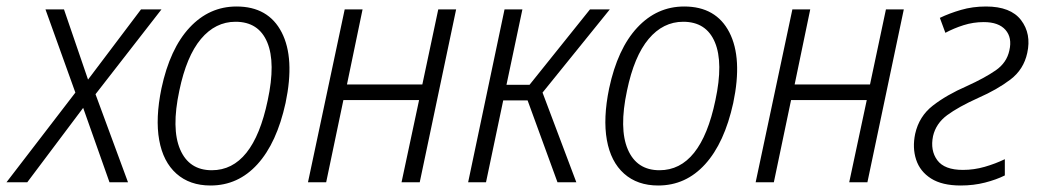

<svg xmlns="http://www.w3.org/2000/svg" viewBox="-68 -561 3204 591"><path d="M-48 0 164 -276 72 -532H129L203 -316L366 -532H429L226 -271L326 0H269L188 -229L16 0Z M580 10Q516 10 475 -26.5Q434 -63 422 -130Q410 -197 429 -289Q455 -411 515.5 -476Q576 -541 660 -541Q758 -541 799 -461.5Q840 -382 811 -244Q784 -121 724.5 -55.5Q665 10 580 10ZM584 -37Q711 -37 756 -252Q781 -368 754.5 -431Q728 -494 657 -494Q595 -494 550.5 -441Q506 -388 484 -282Q459 -165 486.5 -101Q514 -37 584 -37Z M880 0 993 -532H1048L1000 -301H1232L1281 -532H1336L1224 0H1168L1222 -253H989L936 0Z M1373 0 1485 -532H1540L1491 -300H1562L1748 -532H1809L1602 -276L1706 0H1648L1556 -252H1481L1428 0Z M1958 10Q1894 10 1853 -26.5Q1812 -63 1800 -130Q1788 -197 1807 -289Q1833 -411 1893.5 -476Q1954 -541 2038 -541Q2136 -541 2177 -461.5Q2218 -382 2189 -244Q2162 -121 2102.5 -55.5Q2043 10 1958 10ZM1962 -37Q2089 -37 2134 -252Q2159 -368 2132.5 -431Q2106 -494 2035 -494Q1973 -494 1928.5 -441Q1884 -388 1862 -282Q1837 -165 1864.5 -101Q1892 -37 1962 -37Z M2258 0 2371 -532H2426L2378 -301H2610L2659 -532H2714L2602 0H2546L2600 -253H2367L2314 0Z M2889 10Q2832 10 2798 -11.5Q2764 -33 2752 -69.5Q2740 -106 2749 -149Q2761 -203 2803.5 -236Q2846 -269 2908 -296Q2963 -321 2997 -344.5Q3031 -368 3039 -406Q3048 -445 3027 -469Q3006 -493 2960 -493Q2928 -493 2898 -483.5Q2868 -474 2842 -460L2825 -506Q2854 -520 2890 -530.5Q2926 -541 2967 -541Q3043 -541 3075 -499Q3107 -457 3094 -398Q3083 -347 3042 -316Q3001 -285 2944 -260Q2882 -232 2847.5 -206.5Q2813 -181 2804 -142Q2795 -98 2817 -68Q2839 -38 2896 -38Q2930 -38 2963 -47.5Q2996 -57 3025 -71V-21Q2999 -8 2964 1Q2929 10 2889 10Z"/></svg>

Font: Noto Sans SemiCondensed Light
Style: Italic
Weight: 300
Width: 4
Italic angle: -12°
Designer: Monotype Design Team
Foundry: Monotype Imaging Inc.
Version: Version 2.013; ttfautohint (v1.8.4.7-5d5b)